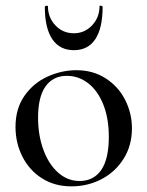

<svg xmlns="http://www.w3.org/2000/svg" viewBox="-20 -648 522 681"><path d="M35 -198Q35 -263 67 -308.5Q99 -354 149 -376.5Q199 -399 251 -399Q310 -399 355 -370Q400 -341 424 -293.5Q448 -246 448 -193Q448 -132 418.5 -85Q389 -38 340 -12.5Q291 13 233 13Q174 13 129 -15.5Q84 -44 59.5 -92.5Q35 -141 35 -198ZM366 -163Q366 -228 346.5 -277Q327 -326 293 -352.5Q259 -379 217 -379Q168 -379 141.5 -341.5Q115 -304 115 -231Q115 -168 134 -116.5Q153 -65 186.5 -35.5Q220 -6 262 -6Q312 -6 339 -45Q366 -84 366 -163ZM150 -626Q150 -586 176.5 -558Q203 -530 242 -530Q280 -530 306.5 -558Q333 -586 333 -626Q333 -628 337 -628Q339 -628 341.5 -626.5Q344 -625 344 -624Q344 -548 318 -509Q292 -470 242 -470Q192 -470 165.5 -509Q139 -548 139 -624Q139 -627 144.5 -627.5Q150 -628 150 -626Z"/></svg>

Font: Cormorant Infant Medium
Style: Regular
Weight: 500
Designer: Christian Thalmann (Catharsis Fonts)
Foundry: Catharsis Fonts
Version: Version 4.000